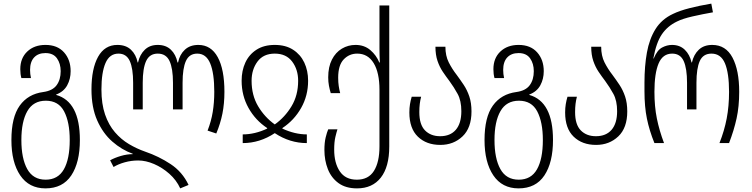

<svg xmlns="http://www.w3.org/2000/svg" viewBox="-20 -790 4149 1060"><path d="M231 250Q140 250 91.5 178Q43 106 43 -17Q43 -143 89 -207Q135 -271 219 -282Q270 -289 292.5 -319.5Q315 -350 315 -397Q315 -439 294.5 -468Q274 -497 231 -497Q191 -497 168.5 -473Q146 -449 146 -404Q146 -381 151 -359H98Q95 -370 93.5 -382Q92 -394 92 -408Q92 -469 130.5 -505.5Q169 -542 231 -542Q297 -542 333.5 -501Q370 -460 370 -397Q370 -354 351 -319Q332 -284 290 -268V-266Q421 -229 421 -17Q421 107 373.5 178.5Q326 250 231 250ZM232 202Q300 202 332.5 145Q365 88 365 -17Q365 -116 334 -175Q303 -234 233 -234Q164 -234 131 -176.5Q98 -119 98 -17Q98 85 130.5 143.5Q163 202 232 202Z M975 250Q954 204 915 169.5Q876 135 830.5 115.5Q785 96 743 96Q705 96 669 106Q633 116 607 132L588 95Q613 81 647 71Q681 61 713 61V59Q652 37 600 -8.5Q548 -54 516.5 -125.5Q485 -197 485 -296Q485 -411 521.5 -476.5Q558 -542 628 -542Q675 -542 703 -515.5Q731 -489 740 -445H742Q752 -489 779.5 -515.5Q807 -542 851 -542Q896 -542 923.5 -515.5Q951 -489 960 -445H963Q972 -489 1000.5 -515.5Q1029 -542 1075 -542Q1145 -542 1182 -474.5Q1219 -407 1219 -283Q1219 -218 1208 -163Q1197 -108 1174 -53L1126 -69Q1146 -120 1154.5 -172Q1163 -224 1163 -283Q1163 -386 1140.5 -440Q1118 -494 1069 -494Q1025 -494 1006.5 -453.5Q988 -413 988 -333V-186H935V-333Q935 -412 916 -453Q897 -494 851 -494Q806 -494 787 -453.5Q768 -413 768 -333V-186H715V-333Q715 -412 696.5 -453Q678 -494 634 -494Q585 -494 562.5 -442Q540 -390 540 -296Q540 -216 560 -158Q580 -100 614.5 -60Q649 -20 692 5.5Q735 31 781 47Q857 73 922 116Q987 159 1021 231Z M1320 0V-48Q1387 -48 1455 -80V-83Q1390 -126 1352 -194Q1314 -262 1314 -344Q1314 -400 1334.5 -444.5Q1355 -489 1396 -515.5Q1437 -542 1497 -542Q1557 -542 1598 -515.5Q1639 -489 1660 -444.5Q1681 -400 1681 -344Q1681 -262 1642.5 -194Q1604 -126 1539 -83V-80Q1608 -48 1674 -48V0Q1580 0 1497 -55Q1414 0 1320 0ZM1497 -103Q1553 -143 1589.5 -203.5Q1626 -264 1626 -344Q1626 -406 1593 -450Q1560 -494 1497 -494Q1434 -494 1401.5 -450Q1369 -406 1369 -344Q1369 -264 1405 -203.5Q1441 -143 1497 -103Z M1951 250Q1889 250 1849 221Q1809 192 1790 143.5Q1771 95 1771 38Q1771 -3 1778 -31.5Q1785 -60 1792 -76H1843Q1838 -61 1831.5 -33.5Q1825 -6 1825 36Q1825 110 1856 156Q1887 202 1950 202Q2014 202 2044.5 153.5Q2075 105 2075 18V-294Q2075 -389 2043 -441.5Q2011 -494 1952 -494Q1908 -494 1877.5 -462Q1847 -430 1847 -361Q1847 -336 1850 -315.5Q1853 -295 1858 -276H1806Q1800 -296 1796 -317Q1792 -338 1792 -363Q1792 -421 1812.5 -461Q1833 -501 1867.5 -521.5Q1902 -542 1943 -542Q1991 -542 2024.5 -513.5Q2058 -485 2074 -445H2077Q2076 -465 2075.5 -486Q2075 -507 2075 -524V-760H2129V19Q2129 131 2082.5 190.5Q2036 250 1951 250Z M2411 10Q2334 10 2287 -35.5Q2240 -81 2240 -169Q2240 -194 2243.5 -215Q2247 -236 2253 -256H2305Q2300 -237 2297.5 -216.5Q2295 -196 2295 -171Q2295 -102 2326.5 -70Q2358 -38 2410 -38Q2466 -38 2496.5 -73.5Q2527 -109 2527 -176Q2527 -234 2506.5 -271.5Q2486 -309 2461 -343Q2442 -368 2424.5 -394Q2407 -420 2395.5 -453.5Q2384 -487 2384 -532H2439Q2439 -482 2457.5 -445.5Q2476 -409 2501 -377Q2521 -350 2540 -321.5Q2559 -293 2571 -257.5Q2583 -222 2583 -175Q2583 -84 2533.5 -37Q2484 10 2411 10Z M2843 250Q2752 250 2703.5 178Q2655 106 2655 -17Q2655 -143 2701 -207Q2747 -271 2831 -282Q2882 -289 2904.5 -319.5Q2927 -350 2927 -397Q2927 -439 2906.5 -468Q2886 -497 2843 -497Q2803 -497 2780.5 -473Q2758 -449 2758 -404Q2758 -381 2763 -359H2710Q2707 -370 2705.5 -382Q2704 -394 2704 -408Q2704 -469 2742.5 -505.5Q2781 -542 2843 -542Q2909 -542 2945.5 -501Q2982 -460 2982 -397Q2982 -354 2963 -319Q2944 -284 2902 -268V-266Q3033 -229 3033 -17Q3033 107 2985.5 178.5Q2938 250 2843 250ZM2844 202Q2912 202 2944.5 145Q2977 88 2977 -17Q2977 -116 2946 -175Q2915 -234 2845 -234Q2776 -234 2743 -176.5Q2710 -119 2710 -17Q2710 85 2742.5 143.5Q2775 202 2844 202Z M3271 10Q3194 10 3147 -35.5Q3100 -81 3100 -169Q3100 -194 3103.5 -215Q3107 -236 3113 -256H3165Q3160 -237 3157.5 -216.5Q3155 -196 3155 -171Q3155 -102 3186.5 -70Q3218 -38 3270 -38Q3326 -38 3356.5 -73.5Q3387 -109 3387 -176Q3387 -234 3366.5 -271.5Q3346 -309 3321 -343Q3302 -368 3284.5 -394Q3267 -420 3255.5 -453.5Q3244 -487 3244 -532H3299Q3299 -482 3317.5 -445.5Q3336 -409 3361 -377Q3381 -350 3400 -321.5Q3419 -293 3431 -257.5Q3443 -222 3443 -175Q3443 -84 3393.5 -37Q3344 10 3271 10Z M3593 0Q3565 -69 3551.5 -135Q3538 -201 3538 -286V-334Q3538 -425 3551.5 -500Q3565 -575 3599 -629.5Q3633 -684 3695 -713Q3732 -731 3787 -745Q3842 -759 3907 -770L3916 -722Q3859 -712 3804 -699.5Q3749 -687 3717 -671Q3665 -646 3634 -600.5Q3603 -555 3587 -467H3589Q3608 -513 3635 -527.5Q3662 -542 3690 -542Q3733 -542 3760.5 -515.5Q3788 -489 3798 -445H3800Q3810 -489 3838 -515.5Q3866 -542 3912 -542Q3987 -542 4024 -472Q4061 -402 4061 -283Q4061 -202 4046.5 -136Q4032 -70 4005 0H3952Q3979 -68 3992 -136Q4005 -204 4005 -283Q4005 -386 3982.5 -440Q3960 -494 3908 -494Q3862 -494 3843.5 -453.5Q3825 -413 3825 -333V-186H3773V-333Q3773 -412 3754.5 -453Q3736 -494 3691 -494Q3639 -494 3616 -439.5Q3593 -385 3593 -283Q3593 -202 3606.5 -135.5Q3620 -69 3646 0Z"/></svg>

Font: Noto Sans Georgian Condensed Light
Style: Regular
Weight: 300
Width: 3
Designer: Monotype Design Team, Akaki Razmadze
Foundry: Google LLC
Version: Version 2.005; ttfautohint (v1.8.4.7-5d5b)